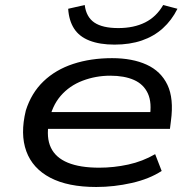

<svg xmlns="http://www.w3.org/2000/svg" viewBox="-20 -737 772 766"><path d="M364 9Q251 9 180.5 -28Q110 -65 85 -133.5Q60 -202 83 -296Q105 -366 153.5 -412.5Q202 -459 272 -482Q342 -505 427 -505Q508 -505 565 -479Q622 -453 648 -398.5Q674 -344 662 -255L658 -223H146L157 -290H606L577 -267Q587 -327 570 -364Q553 -401 514.5 -418Q476 -435 420 -435Q362 -435 309.5 -415Q257 -395 222 -354.5Q187 -314 175 -251V-249Q164 -188 183 -148Q202 -108 250.5 -88Q299 -68 376 -68Q434 -68 491.5 -80.5Q549 -93 599 -122L625 -55Q576 -23 505.5 -7Q435 9 364 9ZM437 -559Q378 -559 337 -575Q296 -591 275.5 -623Q255 -655 252 -702L318 -717Q324 -669 356.5 -647Q389 -625 452 -625Q514 -625 559 -647.5Q604 -670 631 -717L688 -702Q665 -656 629.5 -624Q594 -592 546 -575.5Q498 -559 437 -559Z"/></svg>

Font: Nunito Sans 7pt Expanded
Style: Italic
Weight: 400
Width: 7
Italic angle: -9°
Designer: Vernon Adams
Foundry: Vernon Adams
Version: Version 3.101;gftools[0.9.27]